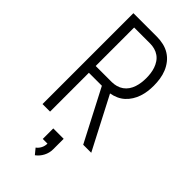

<svg xmlns="http://www.w3.org/2000/svg" viewBox="-299 -798 1098 1098"><g transform="rotate(45 250.0 -248.5)"><path d="M66 0V-735H257Q283 -735 309.5 -729Q336 -723 358.5 -709Q381 -695 397.5 -674Q414 -653 424 -628.5Q434 -604 438 -577.5Q442 -551 442 -524Q442 -501 439 -478Q436 -455 428.5 -432.5Q421 -410 408.5 -390Q396 -370 379 -354.5Q362 -339 340.5 -329.5Q319 -320 296 -316L460 0H395L232 -314H127V0ZM127 -369H257Q275 -369 293.5 -374Q312 -379 327.5 -390Q343 -401 353.5 -416.5Q364 -432 370 -450Q376 -468 378.5 -487Q381 -506 381 -524Q381 -543 378.5 -562Q376 -581 370 -598.5Q364 -616 353.5 -632Q343 -648 327.5 -659Q312 -670 293.5 -675Q275 -680 257 -680H127ZM242 238 214 204Q229 193 237.5 176Q246 159 246 140H208V55H292V140Q292 169 278.5 195Q265 221 242 238Z"/></g></svg>

Font: Iosevka SS04 Light
Style: Regular
Weight: 300
Monospace: yes
Designer: Belleve Invis
Foundry: Belleve Invis
Version: Version 19.0.0; ttfautohint (v1.8.4)